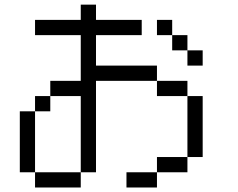

<svg xmlns="http://www.w3.org/2000/svg" viewBox="-20 -887 1040 840"><path d="M600 -800V-733.3H400V-600H666.7V-533.3H400V-133.3H333.3V-466.7H200V-533.3H333.3V-733.3H133.3V-800H333.3V-866.7H400V-800ZM866.7 -200H800V-466.7H866.7ZM866.7 -666.7V-600H800V-666.7ZM533.3 -66.7V-133.3H666.7V-66.7ZM200 -466.7V-400H133.3V-466.7ZM800 -133.3H666.7V-200H800ZM800 -466.7H666.7V-533.3H800ZM800 -666.7H733.3V-733.3H800ZM733.3 -800V-733.3H666.7V-800ZM133.3 -133.3H66.7V-400H133.3ZM133.3 -66.7V-133.3H333.3V-66.7Z"/></svg>

Font: Galmuri14 Regular
Style: Regular
Weight: 400
Designer: Lee Minseo (quiple)
Version: Version 2.399;hotconv 1.1.1;makeotfexe 2.6.0 DEVELOPMENT